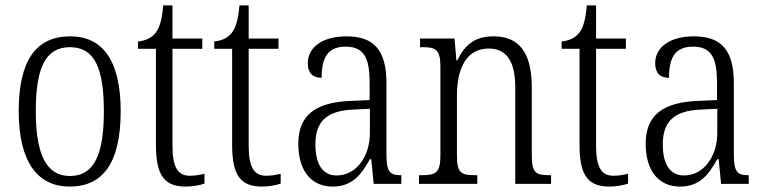

<svg xmlns="http://www.w3.org/2000/svg" viewBox="-20 -678 2820 708"><path d="M237 10C360 10 425 -78 425 -268C425 -454 359 -544 239 -544C112 -544 49 -454 49 -268C49 -79 120 10 237 10ZM238 -29C149 -29 112 -112 112 -268C112 -425 146 -504 238 -504C329 -504 363 -426 363 -268C363 -114 330 -29 238 -29Z M665 10C691 10 717 5 734 -1V-37C715 -33 701 -30 680 -30C637 -30 616 -59 616 -141V-498H726V-536H616V-658H582C577 -605 569 -575 552 -555C538 -538 517 -528 489 -525V-498H555V-143C555 -29 588 10 665 10Z M946 10C972 10 998 5 1015 -1V-37C996 -33 982 -30 961 -30C918 -30 897 -59 897 -141V-498H1007V-536H897V-658H863C858 -605 850 -575 833 -555C819 -538 798 -528 770 -525V-498H836V-143C836 -29 869 10 946 10Z M1206 10C1281 10 1313 -36 1344 -91H1349L1358 0H1460V-32H1457C1417 -32 1405 -45 1405 -110V-372C1405 -495 1357 -544 1258 -544C1168 -544 1115 -503 1115 -445C1115 -409 1133 -391 1166 -391C1166 -464 1187 -506 1255 -506C1326 -506 1343 -458 1343 -372V-309L1274 -306C1143 -301 1080 -253 1080 -148C1080 -41 1134 10 1206 10ZM1221 -31C1167 -31 1143 -77 1143 -145C1143 -225 1179 -270 1284 -274L1344 -277V-188C1344 -101 1294 -31 1221 -31Z M1525 0H1740V-32H1733C1683 -32 1665 -38 1665 -102V-326C1665 -427 1701 -499 1782 -499C1854 -499 1880 -443 1880 -355V0H2012V-32H2006C1957 -32 1941 -39 1941 -105V-355C1941 -486 1893 -544 1800 -544C1737 -544 1697 -519 1666 -455H1663L1656 -536H1529V-504H1537C1585 -504 1604 -497 1604 -433V-105C1604 -39 1585 -32 1535 -32H1525Z M2227 10C2253 10 2279 5 2296 -1V-37C2277 -33 2263 -30 2242 -30C2199 -30 2178 -59 2178 -141V-498H2288V-536H2178V-658H2144C2139 -605 2131 -575 2114 -555C2100 -538 2079 -528 2051 -525V-498H2117V-143C2117 -29 2150 10 2227 10Z M2487 10C2562 10 2594 -36 2625 -91H2630L2639 0H2741V-32H2738C2698 -32 2686 -45 2686 -110V-372C2686 -495 2638 -544 2539 -544C2449 -544 2396 -503 2396 -445C2396 -409 2414 -391 2447 -391C2447 -464 2468 -506 2536 -506C2607 -506 2624 -458 2624 -372V-309L2555 -306C2424 -301 2361 -253 2361 -148C2361 -41 2415 10 2487 10ZM2502 -31C2448 -31 2424 -77 2424 -145C2424 -225 2460 -270 2565 -274L2625 -277V-188C2625 -101 2575 -31 2502 -31Z"/></svg>

Font: Noto Serif Devanagari Condensed Light
Style: Regular
Weight: 300
Width: 3
Designer: Universal Thirst, Indian Type Foundry and the Monotype Design Team
Foundry: Monotype Imaging Inc.
Version: Version 2.004